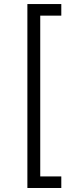

<svg xmlns="http://www.w3.org/2000/svg" viewBox="-20 -792 388 948"><path d="M115.2 136.2V-772H282.7V-714.8H178.7V79.1H282.7V136.2Z"/></svg>

Font: Inter Light
Style: Regular
Weight: 300
Designer: Rasmus Andersson
Foundry: rsms
Version: Version 4.000;git-a52131595